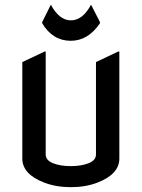

<svg xmlns="http://www.w3.org/2000/svg" viewBox="-20 -772 592 802"><path d="M73.2 -512.7 166 -556.6H170.9V-127Q170.9 -102.5 201.4 -90.3Q231.9 -78.1 275.9 -78.1Q319.8 -78.1 350.3 -90.3Q380.9 -102.5 380.9 -127V-512.7L473.6 -556.6H478.5V-109.9Q478.5 -44.4 387.2 -9.3Q337.9 9.8 275.9 9.8Q213.9 9.8 164.6 -9.3Q73.2 -44.4 73.2 -109.9ZM156.2 -674.8V-679.7L192.4 -752.4Q227.5 -687 276.4 -687Q325.2 -687 360.4 -752.4L397.5 -679.7V-674.8Q347.7 -601.6 275.4 -601.6Q200.2 -601.6 156.2 -674.8Z"/></svg>

Font: Nova Flat
Style: Book
Weight: 400
Version: Version 2.000